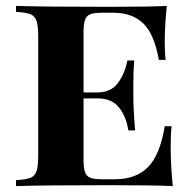

<svg xmlns="http://www.w3.org/2000/svg" viewBox="-20 -628 649 648"><path d="M563 0Q498 -3 344 -3Q138 -3 34 0V-20Q68 -22 83 -28Q98 -34 103.5 -51Q109 -68 109 -106V-502Q109 -540 103.5 -557Q98 -574 82.5 -580Q67 -586 34 -588V-608Q138 -605 344 -605Q484 -605 543 -608Q536 -541 536 -488Q536 -449 539 -426H516Q501 -512 464 -548.5Q427 -585 362 -585H325Q299 -585 286 -580.5Q273 -576 267.5 -562.5Q262 -549 262 -520V-316H309Q355 -316 378.5 -348.5Q402 -381 410 -424H433Q430 -390 430 -346V-306Q430 -261 436 -188H413Q406 -235 381.5 -265.5Q357 -296 309 -296H262V-88Q262 -59 267.5 -45.5Q273 -32 286 -27.5Q299 -23 325 -23H368Q439 -23 479.5 -64Q520 -105 536 -202H559Q556 -174 556 -130Q556 -73 563 0Z"/></svg>

Font: Playfair Display SC
Style: Bold
Weight: 700
Designer: Claus Eggers Sørensen
Foundry: Claus Eggers Sørensen
Version: Version 1.200; ttfautohint (v1.6)